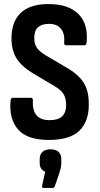

<svg xmlns="http://www.w3.org/2000/svg" viewBox="-20 -683 492 948"><path d="M220.6 8Q114.4 8 69.1 -44Q23.8 -96 32.2 -185.7Q33.2 -200.1 43.2 -200.1H132.7Q143.2 -200.1 142.2 -186.1Q139.7 -138.6 160.2 -114.2Q180.6 -89.7 224.1 -89.7Q266.5 -89.7 286.5 -108.2Q306.5 -126.7 306.5 -165.7Q306.5 -187 300.9 -203.1Q295.4 -219.3 282.8 -232.4Q270.2 -245.6 248.5 -258.2L141.6 -321.6Q85.2 -356 60.5 -396.7Q35.8 -437.4 36.8 -498.3Q37.8 -578.2 83.7 -620.6Q129.6 -663 218.7 -663Q318.2 -663 367 -614.1Q415.9 -565.1 407.9 -475.3Q406.3 -459.4 397.5 -459.4H305.9Q295.5 -459.4 296.9 -475.3Q300.5 -516.4 281 -540.8Q261.5 -565.2 221.5 -565.2Q186.7 -565.2 168.2 -548.8Q149.7 -532.3 149.2 -498.4Q148.2 -466.6 162.6 -446.4Q176.9 -426.2 208.7 -408L314.1 -346Q352.5 -323.1 375.4 -297.9Q398.4 -272.7 408.6 -241.5Q418.9 -210.2 418.4 -165.8Q418.4 -82 371.3 -37Q324.2 8 220.6 8ZM194.3 244.8Q185.9 244.8 187.9 234.4L203 164.9Q191 159.9 183.5 149.5Q176 139.1 176 120.2V102.8Q176 79 190.1 66.6Q204.3 54.2 228.5 54.2Q255.3 54.2 268.9 66.6Q282.5 79 282.5 102.8V120.7Q282.5 134.2 280 145.9Q277.5 157.6 273 171.1L250.2 237.9Q247.7 244.8 240.2 244.8Z"/></svg>

Font: Sofia Sans Condensed
Style: Regular
Weight: 400
Designer: Botio Nikoltchev, Ani Petrova
Foundry: lettersoup
Version: Version 4.100